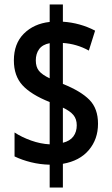

<svg xmlns="http://www.w3.org/2000/svg" viewBox="-20 -780 499 858"><path d="M202 -44Q159 -45 118.5 -55Q78 -65 45 -81V-188Q77 -167 119 -152Q161 -137 202 -135V-324Q119 -357 80.5 -399Q42 -441 42 -510Q42 -585 86.5 -629.5Q131 -674 202 -682V-760H261V-683Q338 -678 405 -643L377 -554Q350 -569 321 -577.5Q292 -586 261 -588V-405Q341 -373 379.5 -334Q418 -295 418 -227Q418 -158 377 -109.5Q336 -61 261 -48V58H202ZM202 -587Q170 -581 155 -560.5Q140 -540 140 -510Q140 -481 154 -463.5Q168 -446 202 -430ZM261 -142Q293 -150 308 -170.5Q323 -191 323 -220Q323 -248 308 -266Q293 -284 261 -299Z"/></svg>

Font: Noto Sans Bengali ExtraCondensed SemiBold
Style: Regular
Weight: 600
Width: 2
Designer: Joana Ranito - Universal Thirst; Jelle Bosma - Monotype Design Team
Foundry: Universal Thirst ehf.
Version: Version 3.000; ttfautohint (v1.8.4.7-5d5b)